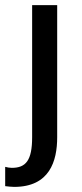

<svg xmlns="http://www.w3.org/2000/svg" viewBox="-49 -524 319 748"><path d="M173.8 -503.9H76.2V10.3C76.2 101.1 51.8 129.9 -2.9 129.9C-10.7 129.9 -20.5 128.4 -28.8 126V201.2C-16.6 202.6 -4.4 204.1 6.3 204.1C144 204.1 173.8 104 173.8 10.7Z"/></svg>

Font: Inder
Style: Regular
Weight: 400
Designer: Irina Smirnova
Foundry: Irina Smirnova
Version: Version 1.001